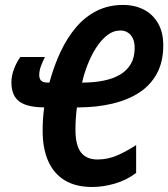

<svg xmlns="http://www.w3.org/2000/svg" viewBox="-20 -744 678 774"><path d="M351.1 9.8Q285.2 9.8 241 -17.1Q196.8 -43.9 174.3 -94.7Q151.9 -145.5 151.9 -216.8Q151.9 -240.2 153.3 -263.7Q154.8 -287.1 158.2 -311Q111.3 -311.5 82.3 -322Q53.2 -332.5 39.6 -354.7Q25.9 -377 25.9 -412.1Q25.9 -436.5 35.6 -463.6Q45.4 -490.7 62 -514.2H161.1Q151.9 -496.1 145 -477.5Q138.2 -459 138.2 -440.9Q138.2 -426.8 145.8 -418.9Q153.3 -411.1 172.9 -411.1H179.2Q197.3 -478 224.1 -535.2Q251 -592.3 287.4 -634.8Q323.7 -677.2 370.8 -700.7Q418 -724.1 476.1 -724.1Q523.4 -724.1 560.1 -705.1Q596.7 -686 617.4 -649.7Q638.2 -613.3 638.2 -561Q638.2 -495.6 612.8 -448.2Q587.4 -400.9 541.3 -370.8Q495.1 -340.8 433.1 -326.2Q371.1 -311.5 297.9 -311H290Q287.1 -287.6 285.6 -265.1Q284.2 -242.7 284.2 -221.2Q284.2 -158.2 306.4 -129.6Q328.6 -101.1 373 -101.1Q416 -101.1 454.1 -118.2Q492.2 -135.3 528.8 -159.2V-46.9Q489.3 -17.1 442.4 -3.7Q395.5 9.8 351.1 9.8ZM311 -411.1H318.8Q361.8 -411.6 398.9 -419.2Q436 -426.8 463.9 -443.1Q491.7 -459.5 507.3 -486.1Q522.9 -512.7 522.9 -550.8Q522.9 -573.7 515.4 -589.4Q507.8 -605 494.9 -613Q481.9 -621.1 465.8 -621.1Q437 -621.1 412.4 -602.1Q387.7 -583 367.7 -551.8Q347.7 -520.5 333.3 -483.6Q318.8 -446.8 311 -411.1Z"/></svg>

Font: Open Sans Condensed
Style: Italic
Weight: 400
Width: 3
Italic angle: -12°
Designer: Monotype Design Team
Foundry: Monotype Imaging Inc.
Version: Version 3.000